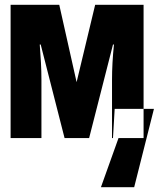

<svg xmlns="http://www.w3.org/2000/svg" viewBox="-20 -573 659 797"><path d="M399 204 472 0H449L456 -121H619L537 204ZM24 0H152V-241Q152 -277 150 -313.5Q148 -350 145 -388H149L248 0H350L449 -388H453Q445 -310 445 -242V0H576V-553H375L298 -232L226 -553H24Z"/></svg>

Font: Noto Sans Mono Extra
Style: Regular
Weight: 800
Designer: Monotype Design Team
Foundry: Monotype Imaging Inc.
Version: Version 1.900